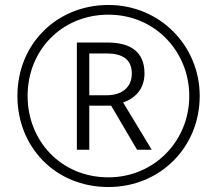

<svg xmlns="http://www.w3.org/2000/svg" viewBox="-20 -743 872 772"><path d="M416 9C623 9 783 -150 783 -357C783 -558 624 -723 416 -723C210 -723 50 -568 50 -357C50 -151 203 9 416 9ZM416 -30C224 -30 91 -178 91 -357C91 -543 230 -684 416 -684C604 -684 741 -535 741 -357C741 -175 599 -30 416 -30ZM289 -141H339V-318H427L531 -141H590L475 -331C522 -347 561 -384 561 -448C561 -533 507 -572 412 -572H289ZM409 -360H339V-528H409C473 -528 510 -504 510 -447C510 -390 468 -360 409 -360Z"/></svg>

Font: Noto Sans Kannada Light
Style: Regular
Weight: 300
Designer: Jelle Bosma - Monotype Design Team
Foundry: Monotype Imaging Inc.
Version: Version 2.005